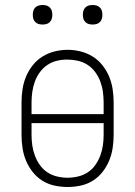

<svg xmlns="http://www.w3.org/2000/svg" viewBox="-20 -739 540 767"><path d="M250 8Q224 8 198 2.5Q172 -3 149.5 -17Q127 -31 110.5 -52Q94 -73 84 -97Q74 -121 70 -147.5Q66 -174 66 -200V-330Q66 -356 70 -382.5Q74 -409 84 -433Q94 -457 110.5 -478Q127 -499 149.5 -513Q172 -527 198 -533.5Q224 -540 250 -540Q276 -540 302 -533.5Q328 -527 350.5 -513Q373 -499 389.5 -478Q406 -457 416 -433Q426 -409 430 -382.5Q434 -356 434 -330V-200Q434 -174 430 -147.5Q426 -121 416 -97Q406 -73 389.5 -52Q373 -31 350.5 -17Q328 -3 302 2.5Q276 8 250 8ZM106 -283H394V-330Q394 -351 391 -372.5Q388 -394 380.5 -414Q373 -434 360 -451.5Q347 -469 329 -480.5Q311 -492 290 -496.5Q269 -501 248 -501Q227 -501 206.5 -496Q186 -491 168.5 -479Q151 -467 138.5 -449.5Q126 -432 119 -412.5Q112 -393 109 -372Q106 -351 106 -330ZM250 -29Q271 -29 292 -34Q313 -39 330.5 -50.5Q348 -62 360.5 -79.5Q373 -97 380.5 -117Q388 -137 391 -158Q394 -179 394 -200V-247H106V-200Q106 -179 109 -158Q112 -137 119.5 -117Q127 -97 139.5 -79.5Q152 -62 169.5 -50.5Q187 -39 208 -34Q229 -29 250 -29ZM350 -641Q342 -641 334.5 -643Q327 -645 321 -651Q315 -657 313 -664.5Q311 -672 311 -680Q311 -688 313 -695.5Q315 -703 321 -709Q327 -715 334.5 -717Q342 -719 350 -719Q358 -719 365.5 -717Q373 -715 379 -709Q385 -703 387 -695.5Q389 -688 389 -680Q389 -672 387 -664.5Q385 -657 379 -651Q373 -645 365.5 -643Q358 -641 350 -641ZM150 -641Q142 -641 134.5 -643Q127 -645 121 -651Q115 -657 113 -664.5Q111 -672 111 -680Q111 -688 113 -695.5Q115 -703 121 -709Q127 -715 134.5 -717Q142 -719 150 -719Q158 -719 165.5 -717Q173 -715 179 -709Q185 -703 187 -695.5Q189 -688 189 -680Q189 -672 187 -664.5Q185 -657 179 -651Q173 -645 165.5 -643Q158 -641 150 -641Z"/></svg>

Font: Iosevka Slab Extralight
Style: Regular
Weight: 200
Monospace: yes
Designer: Belleve Invis
Foundry: Belleve Invis
Version: Version 11.1.1; ttfautohint (v1.8.3)